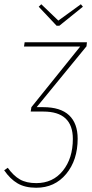

<svg xmlns="http://www.w3.org/2000/svg" viewBox="-33 -882 438 912"><path d="M249 -759.8H235.8L150.9 -850.1L163.1 -861.8L244.1 -784.2L351.1 -861.8L360.8 -850.1ZM379.9 -681.2 377.9 -662.1 141.1 -373H171.9Q254.4 -373 295.2 -334.5Q335.9 -295.9 335.9 -223.1Q335.9 -121.6 281.5 -55.9Q227.1 9.8 139.2 9.8Q85.9 9.8 50.5 -11Q15.1 -31.7 -13.2 -73.2L3.9 -85Q30.8 -47.4 61.5 -29.8Q92.3 -12.2 139.2 -12.2Q218.3 -12.2 265.6 -71Q313 -129.9 313 -222.2Q313 -352.1 172.9 -352.1H112.8L116.2 -373L348.1 -661.1H81.1L84 -681.2Z"/></svg>

Font: Fira Sans Compressed Thin
Style: Italic
Weight: 100
Width: 3
Italic angle: -8°
Designer: Carrois Corporate & Edenspiekermann AG
Foundry: Carrois Corporate GbR & Edenspiekermann AG
Version: Version 4.203;PS 004.203;hotconv 1.0.88;makeotf.lib2.5.64775